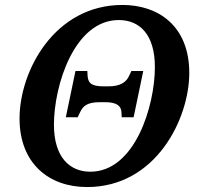

<svg xmlns="http://www.w3.org/2000/svg" viewBox="-20 -745 813 776"><path d="M332 11C611 11 745 -266 745 -450C745 -641 619 -725 475 -725C200 -725 59 -458 59 -266C59 -85 177 11 332 11ZM345 -51C263 -51 198 -108 198 -241C198 -399 280 -664 460 -664C544 -664 606 -606 606 -474C606 -316 525 -51 345 -51ZM246 -271H294L303 -290C315 -316 331 -332 384 -332H405C455 -332 470 -315 471 -290L472 -271H520L559 -458H511L502 -439C491 -414 468 -396 418 -396H398C345 -396 336 -413 334 -439L333 -458H285Z"/></svg>

Font: Noto Serif SemiBold
Style: Italic
Weight: 600
Italic angle: -12°
Designer: Monotype Design Team
Foundry: Monotype Imaging Inc.
Version: Version 2.014